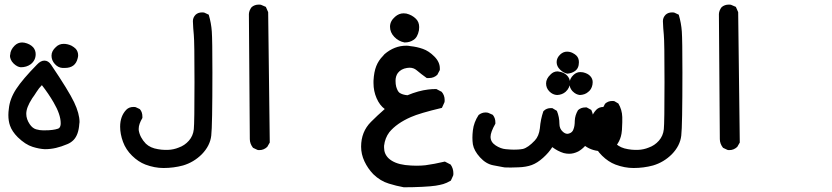

<svg xmlns="http://www.w3.org/2000/svg" viewBox="-20 -460 3540 817"><path d="M15.6 29.3Q15.6 16.6 17.6 2.9Q21.5 -39.1 48.8 -81.1Q76.2 -123 137.7 -185.5Q153.3 -202.1 168.9 -202.1Q185.5 -202.1 197.3 -184.6Q272.5 -73.2 295.4 -24.9Q318.4 23.4 318.4 59.6Q318.4 63.5 317.4 67.4Q314.5 113.3 293 135.7Q281.2 147.5 266.6 153.3Q241.2 164.1 218.3 169.4Q195.3 174.8 170.9 174.8Q147.5 173.8 119.1 165Q87.9 155.3 55.7 124Q31.2 99.6 22.5 74.2Q15.6 54.7 15.6 29.3ZM91.8 24.4Q91.8 46.9 106.4 68.4Q118.2 85.9 133.8 90.3Q149.4 94.7 164.1 94.7Q178.7 94.7 187 94.2Q195.3 93.8 202.6 92.8Q210 91.8 214.8 90.8Q229.5 87.9 232.4 84Q238.3 78.1 238.3 64.5Q238.3 27.3 208 -24.4Q186.5 -61.5 158.2 -97.7Q145.5 -85 135.7 -69.3Q126 -53.7 117.2 -42Q103.5 -20.5 97.7 -4.9Q91.8 10.7 91.8 24.4ZM217.8 -259.8Q231.4 -273.4 251 -273.4Q267.6 -273.4 284.2 -265.6Q294.9 -259.8 302.7 -252Q312.5 -240.2 312.5 -224.6Q312.5 -218.8 310.5 -211.9Q300.8 -170.9 255.9 -170.9Q251 -170.9 246.1 -170.9Q227.5 -171.9 213.4 -187.5Q199.2 -203.1 199.2 -223.1Q199.2 -243.2 217.8 -259.8ZM38.1 -189.5Q29.3 -198.2 25.9 -207Q22.5 -215.8 22.5 -220.7Q22.5 -225.6 23.4 -227.5Q24.4 -248 42 -265.6Q55.7 -279.3 74.2 -279.3Q79.1 -279.3 84 -278.3Q107.4 -273.4 121.1 -258.8Q131.8 -246.1 131.8 -229.5Q131.8 -203.1 110.4 -186.5Q92.8 -173.8 68.4 -173.8Q53.7 -174.8 38.1 -189.5Z M491.2 79.1Q491.2 34.2 517.6 6.8Q529.3 -4.9 547.9 -4.9Q555.7 -4.9 557.6 -3.9L574.2 3.9L576.2 5.9Q585.9 17.6 585.9 36.1Q585.9 38.1 585.9 42Q570.3 68.4 570.3 86.9Q570.3 90.8 570.3 93.8Q575.2 125 600.6 151.4Q620.1 169.9 652.3 174.8Q668.9 177.7 680.7 177.7Q692.4 177.7 695.3 177.7Q718.8 176.8 740.2 168Q765.6 159.2 783.7 138.7Q801.8 118.2 804.7 89.8Q807.6 61.5 807.6 -110.8Q807.6 -283.2 804.7 -311.5Q801.8 -339.8 800.8 -370.1Q800.8 -385.7 812.5 -397.5Q823.2 -407.2 839.8 -407.2Q846.7 -407.2 849.6 -406.2L868.2 -397.5Q878.9 -361.3 881.3 -325.7Q883.8 -290 883.8 -152.3Q883.8 77.1 878.9 117.2Q874 160.2 838.9 196.3Q804.7 230.5 758.8 244.1Q718.8 254.9 675.8 254.9Q637.7 254.9 598.6 240.2Q568.4 228.5 542 202.6Q515.6 176.8 503.4 143.6Q491.2 110.4 491.2 79.1Z M1081.1 -440.4Q1088.9 -440.4 1090.8 -439.5L1111.3 -430.7L1121.1 -408.2L1127.9 146.5L1117.2 165Q1102.5 178.7 1084 178.7Q1077.1 178.7 1075.2 177.7L1056.6 168.9Q1043 151.4 1043 131.8L1039.1 -400.4Q1040 -416 1050.8 -429.7Q1063.5 -440.4 1081.1 -440.4Z M1516.6 164.1Q1516.6 100.6 1558.6 58.6Q1585.9 31.2 1617.2 3.9Q1595.7 -11.7 1582.5 -42Q1569.3 -72.3 1569.3 -106.4Q1569.3 -111.3 1569.3 -116.2Q1571.3 -154.3 1581.1 -178.7Q1590.8 -203.1 1609.4 -221.7L1616.2 -229.5Q1658.2 -265.6 1709 -265.6Q1717.8 -265.6 1726.6 -263.7Q1754.9 -260.7 1779.3 -252Q1804.7 -243.2 1828.1 -219.7Q1851.6 -196.3 1851.6 -168.9Q1851.6 -167 1851.6 -162.1L1840.8 -141.6Q1826.2 -127.9 1805.7 -127.9Q1802.7 -127.9 1795.9 -127.9Q1772.5 -144.5 1752.9 -161.1Q1740.2 -171.9 1722.7 -171.9Q1717.8 -171.9 1711.9 -170.9Q1686.5 -167 1672.9 -149.4Q1663.1 -135.7 1663.1 -116.2Q1663.1 -101.6 1666 -90.8Q1671.9 -71.3 1679.7 -65.4Q1692.4 -56.6 1713.9 -54.7Q1760.7 -74.2 1801.8 -79.1Q1817.4 -81.1 1835 -81.1H1836.9L1859.4 -69.3Q1872.1 -54.7 1872.1 -34.2Q1872.1 -26.4 1871.1 -24.4L1860.4 -1Q1765.6 21.5 1728.5 38.1Q1668 64.5 1636.7 102.5Q1618.2 127 1614.3 160.2Q1614.3 164.1 1614.3 168Q1614.3 195.3 1633.8 213.9Q1658.2 236.3 1704.1 242.2Q1730.5 245.1 1751.5 245.1Q1772.5 245.1 1790 243.2Q1827.1 238.3 1873 227.5L1897.5 240.2Q1909.2 256.8 1909.2 277.3Q1909.2 285.2 1908.2 287.1L1898.4 308.6Q1879.9 319.3 1866.2 323.2Q1852.5 327.1 1834 330.1Q1815.4 333 1776.9 335Q1738.3 336.9 1699.2 336.9H1698.2Q1666 331.1 1634.8 321.3Q1598.6 310.5 1568.4 281.2Q1544.9 256.8 1530.8 226.6Q1516.6 196.3 1516.6 164.1ZM1661.1 -388.7Q1677.7 -403.3 1697.3 -403.3Q1703.1 -403.3 1709 -402.3Q1733.4 -396.5 1750 -379.9Q1763.7 -366.2 1763.7 -344.7Q1763.7 -337.9 1762.7 -331.1Q1756.8 -300.8 1739.3 -290Q1723.6 -279.3 1702.1 -279.3H1701.2Q1675.8 -284.2 1657.7 -303.2Q1639.6 -322.3 1639.6 -346.2Q1639.6 -370.1 1661.1 -388.7Z M2544.9 183.6Q2501 183.6 2469.7 161.1Q2456.1 175.8 2440.4 184.6Q2420.9 194.3 2402.3 194.3Q2390.6 194.3 2378.9 191.4Q2353.5 183.6 2330.1 166Q2315.4 189.5 2291 211.4Q2266.6 233.4 2242.7 242.2Q2218.8 251 2185.5 252Q2167 252.9 2153.3 252.9Q2131.8 252.9 2127.4 252.4Q2123 252 2116.7 250.5Q2110.4 249 2103.5 248Q2090.8 245.1 2078.1 243.2Q2047.9 237.3 2022.5 209.5Q1997.1 181.6 1992.2 154.3Q1990.2 140.6 1990.2 126Q1990.2 111.3 1992.2 94.7Q1996.1 60.5 2016.6 29.3Q2030.3 18.6 2045.9 18.6Q2054.7 18.6 2058.6 20.5L2076.2 28.3L2078.1 30.3Q2087.9 43 2087.9 60.5Q2087.9 62.5 2087.9 66.4Q2067.4 102.5 2067.4 122.1Q2067.4 144.5 2088.9 158.7Q2110.4 172.9 2132.3 174.8Q2154.3 176.8 2166.5 176.8Q2178.7 176.8 2184.1 176.3Q2189.5 175.8 2194.8 175.3Q2200.2 174.8 2205.1 173.8Q2227.5 168 2255.9 137.7Q2273.4 119.1 2277.3 85.9Q2280.3 47.9 2292 13.7L2293.9 11.7Q2305.7 0 2324.2 0Q2326.2 0 2330.1 0L2349.6 11.7Q2360.4 38.1 2360.4 66.4Q2360.4 87.9 2375 100.6Q2384.8 109.4 2394.5 109.4Q2397.5 109.4 2403.3 107.4Q2409.2 105.5 2413.6 101.1Q2418 96.7 2419.9 90.8Q2425.8 77.1 2425.8 53.7Q2426.8 30.3 2439.5 8.8Q2452.1 -2.9 2470.7 -2.9Q2472.7 -2.9 2476.6 -2.9L2496.1 7.8Q2505.9 30.3 2505.9 52.7V60.5Q2505.9 79.1 2516.6 92.8L2519.5 95.7Q2526.4 102.5 2534.2 102.5Q2549.8 102.5 2551.8 85Q2551.8 82 2551.8 77.1Q2551.8 55.7 2544.9 0L2554.7 -18.6Q2567.4 -30.3 2585 -30.3Q2591.8 -30.3 2594.7 -29.3L2611.3 -19.5Q2627 6.8 2627.9 38.1Q2627.9 45.9 2627.9 60.5Q2627.9 75.2 2626.5 92.8Q2625 110.4 2622.1 120.1Q2616.2 141.6 2602.5 159.2L2597.7 165Q2579.1 183.6 2544.9 183.6ZM2322.3 -142.6Q2335 -156.2 2352.5 -156.2Q2355.5 -156.2 2358.4 -155.3Q2379.9 -152.3 2392.6 -139.2Q2405.3 -126 2405.3 -109.4Q2405.3 -85.9 2386.7 -69.3Q2372.1 -56.6 2350.6 -55.7Q2332 -56.6 2317.9 -70.8Q2303.7 -85 2303.7 -105Q2303.7 -125 2322.3 -142.6ZM2403.3 -103.5Q2403.3 -126 2420.9 -141.6Q2433.6 -153.3 2449.2 -153.3Q2455.1 -153.3 2460.9 -152.3Q2481.4 -147.5 2491.7 -136.2Q2502 -125 2502 -110.4Q2502 -105.5 2501 -99.6Q2497.1 -79.1 2482.4 -68.4Q2468.8 -56.6 2447.3 -55.7Q2430.7 -57.6 2418 -70.3L2415 -73.2Q2403.3 -86.9 2403.3 -103.5ZM2364.3 -228.5Q2377 -240.2 2392.6 -240.2Q2405.3 -240.2 2416 -234.9Q2426.8 -229.5 2432.6 -223.6Q2443.4 -212.9 2443.4 -195.3Q2443.4 -168.9 2425.8 -157.2Q2413.1 -148.4 2394.5 -146.5Q2377.9 -149.4 2363.3 -163.6Q2348.6 -177.7 2348.6 -195.8Q2348.6 -213.9 2364.3 -228.5Z M2491.2 79.1Q2491.2 34.2 2517.6 6.8Q2529.3 -4.9 2547.9 -4.9Q2555.7 -4.9 2557.6 -3.9L2574.2 3.9L2576.2 5.9Q2585.9 17.6 2585.9 36.1Q2585.9 38.1 2585.9 42Q2570.3 68.4 2570.3 86.9Q2570.3 90.8 2570.3 93.8Q2575.2 125 2600.6 151.4Q2620.1 169.9 2652.3 174.8Q2668.9 177.7 2680.7 177.7Q2692.4 177.7 2695.3 177.7Q2718.8 176.8 2740.2 168Q2765.6 159.2 2783.7 138.7Q2801.8 118.2 2804.7 89.8Q2807.6 61.5 2807.6 -110.8Q2807.6 -283.2 2804.7 -311.5Q2801.8 -339.8 2800.8 -370.1Q2800.8 -385.7 2812.5 -397.5Q2823.2 -407.2 2839.8 -407.2Q2846.7 -407.2 2849.6 -406.2L2868.2 -397.5Q2878.9 -361.3 2881.3 -325.7Q2883.8 -290 2883.8 -152.3Q2883.8 77.1 2878.9 117.2Q2874 160.2 2838.9 196.3Q2804.7 230.5 2758.8 244.1Q2718.8 254.9 2675.8 254.9Q2637.7 254.9 2598.6 240.2Q2568.4 228.5 2542 202.6Q2515.6 176.8 2503.4 143.6Q2491.2 110.4 2491.2 79.1Z M3081.1 -440.4Q3088.9 -440.4 3090.8 -439.5L3111.3 -430.7L3121.1 -408.2L3127.9 146.5L3117.2 165Q3102.5 178.7 3084 178.7Q3077.1 178.7 3075.2 177.7L3056.6 168.9Q3043 151.4 3043 131.8L3039.1 -400.4Q3040 -416 3050.8 -429.7Q3063.5 -440.4 3081.1 -440.4Z"/></svg>

Font: JasonHandwriting2
Style: SemiBold
Weight: 600
Version: Version 1.04.7